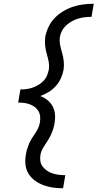

<svg xmlns="http://www.w3.org/2000/svg" viewBox="-20 -853 540 1026"><path d="M317 153Q290 153 264 149.5Q238 146 213.5 137Q189 128 168 113Q147 98 133.5 77Q120 56 116.5 29.5Q113 3 118 -24Q120 -40 124.5 -55Q129 -70 135 -84.5Q141 -99 150 -113Q159 -127 168 -140.5Q177 -154 184 -168.5Q191 -183 193 -198Q196 -214 194.5 -230Q193 -246 185.5 -259Q178 -272 166 -281Q154 -290 139.5 -295.5Q125 -301 109 -303Q93 -305 77 -305L89 -375Q105 -375 121 -377Q137 -379 153.5 -384.5Q170 -390 185 -399Q200 -408 212.5 -421Q225 -434 231.5 -450Q238 -466 241 -482Q244 -505 239.5 -526.5Q235 -548 229 -568.5Q223 -589 221 -611Q219 -633 222 -656Q227 -683 239.5 -709.5Q252 -736 272.5 -757Q293 -778 318 -793Q343 -808 370.5 -817Q398 -826 426 -829.5Q454 -833 481 -833L469 -763Q451 -763 433.5 -761Q416 -759 399 -754Q382 -749 365.5 -740Q349 -731 335 -718.5Q321 -706 312 -689.5Q303 -673 300 -656Q297 -633 301.5 -611.5Q306 -590 312 -569.5Q318 -549 320.5 -527Q323 -505 320 -482Q316 -459 306 -436Q296 -413 279 -394Q262 -375 240 -361.5Q218 -348 195 -340Q216 -332 233 -318.5Q250 -305 260.5 -286Q271 -267 273.5 -244Q276 -221 272 -198Q270 -183 265.5 -168Q261 -153 254.5 -138Q248 -123 240 -109.5Q232 -96 222.5 -82Q213 -68 205.5 -54Q198 -40 196 -24Q193 -7 196 9.5Q199 26 209 38.5Q219 51 232.5 60Q246 69 262 74Q278 79 294.5 81Q311 83 329 83Z"/></svg>

Font: Iosevka Web
Style: Italic
Weight: 400
Italic angle: -9°
Monospace: yes
Designer: Belleve Invis
Foundry: Belleve Invis
Version: Version 28.0.3; ttfautohint (v1.8.3)